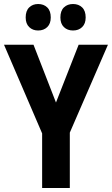

<svg xmlns="http://www.w3.org/2000/svg" viewBox="-20 -937 558 957"><path d="M259 -426 372 -714H518L328 -276V0H190V-272L0 -714H147ZM108 -850Q108 -883 125.5 -900Q143 -917 170 -917Q198 -917 215.5 -900Q233 -883 233 -850Q233 -819 215.5 -802Q198 -785 170 -785Q143 -785 125.5 -802Q108 -819 108 -850ZM281 -850Q281 -883 298.5 -900Q316 -917 344 -917Q372 -917 389.5 -900Q407 -883 407 -850Q407 -819 389.5 -802Q372 -785 344 -785Q316 -785 298.5 -802Q281 -819 281 -850Z"/></svg>

Font: Noto Sans Gurmukhi UI Condensed
Style: Bold
Weight: 700
Width: 3
Designer: Jelle Bosma - Monotype Design Team
Foundry: Monotype Imaging Inc.
Version: Version 2.004; ttfautohint (v1.8.4.7-5d5b)